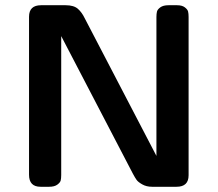

<svg xmlns="http://www.w3.org/2000/svg" viewBox="-20 -714 834 734"><path d="M91 -46V-650Q91 -694 137 -694H231Q262 -694 277.5 -680.5Q293 -667 304 -644L578 -118V-649Q578 -661 580 -669.5Q582 -678 593 -686Q604 -694 624 -694H657Q676 -694 686.5 -686Q697 -678 699 -670Q701 -662 701 -649V-44Q701 0 655 0H561Q540 0 524 -9Q508 -18 502 -26.5Q496 -35 488 -50L214 -576V-45Q214 -32 212 -24Q210 -16 199 -8Q188 0 168 0H135Q91 0 91 -46Z"/></svg>

Font: CMU Sans Serif
Style: Bold
Weight: 700
Version: Version 0.7.0